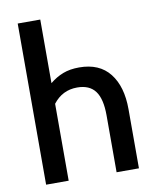

<svg xmlns="http://www.w3.org/2000/svg" viewBox="-84 -815 714 880"><g transform="rotate(-10 273.0 -375.0)"><path d="M491 -275V0H387V-265Q387 -342 360 -378Q333 -414 276 -414Q207 -414 164 -358V0H59V-750H164V-454Q193 -478 225.5 -490.5Q258 -503 301 -503Q395 -503 443 -442Q491 -381 491 -275Z"/></g></svg>

Font: Cabin Medium
Style: Regular
Weight: 500
Designer: Pablo Impallari
Foundry: Pablo Impallari. http://www.impallari.com Igino Marini. http://www.ikern.com
Version: Version 2.001